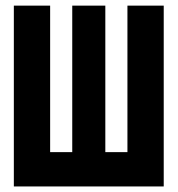

<svg xmlns="http://www.w3.org/2000/svg" viewBox="-20 -672 640 692"><path d="M29.9 0V-651.7H160.7V-123.7H240.4V-651.7H359.6V-123.7H439.3V-651.7H570.1V0Z"/></svg>

Font: Source Code Pro ExtraLight
Style: Regular
Weight: 200
Monospace: yes
Designer: Paul D. Hunt, Teo Tuominen
Foundry: Adobe
Version: Version 1.026;hotconv 1.1.0;makeotfexe 2.6.0